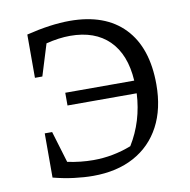

<svg xmlns="http://www.w3.org/2000/svg" viewBox="-76 -734 808 817"><g transform="rotate(-10 328.0 -325.5)"><path d="M262 8Q224 8 180 2.5Q136 -3 90 -15V-206H122L163 -70Q220 -58 275 -58Q359 -58 439 -89Q499 -186 505 -306H206V-361H504Q497 -475 436 -535.5Q375 -596 268 -596Q220 -596 164 -582L122 -446H90V-633Q195 -659 277 -659Q430 -659 512 -573.5Q594 -488 594 -329Q594 -224 554 -148.5Q514 -73 439.5 -32.5Q365 8 262 8Z"/></g></svg>

Font: Piazzolla
Style: Regular
Weight: 400
Designer: Juan Pablo del Peral
Foundry: Huerta Tipografica
Version: Version 1.330